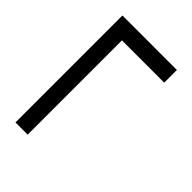

<svg xmlns="http://www.w3.org/2000/svg" viewBox="-37 -520 533 533"><g transform="rotate(-45 230.0 -253.0)"><path d="M20 -312V-359.9H439.9V-146H390.1V-312Z"/></g></svg>

Font: Unna-Bold
Style: Bold
Weight: 700
Designer: Jorge de Buen U.
Foundry: Omnibus-Type
Version: Version 2.006;PS 002.006;hotconv 1.0.70;makeotf.lib2.5.58329